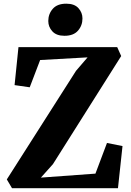

<svg xmlns="http://www.w3.org/2000/svg" viewBox="-20 -994 690 1014"><path d="M43.5 0 16 -46.5 381.5 -620 442.5 -691 192 -677 137 -533 57 -544.5 77.5 -745H599L620 -698L259.5 -127L196 -56L484 -77L545 -239L627 -222.5L603 0ZM320 -805Q278 -805 256.5 -828.5Q235 -852 235 -883Q235 -920.5 258.8 -947.5Q282.5 -974.5 329.5 -974.5H330.5Q373 -974.5 394.2 -951Q415.5 -927.5 415.5 -896.5Q415.5 -859 391.8 -832Q368 -805 321 -805Z"/></svg>

Font: Merriweather 48pt ExtraBold
Style: Regular
Weight: 800
Version: Version 2.100